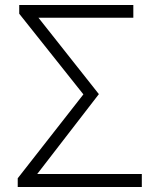

<svg xmlns="http://www.w3.org/2000/svg" viewBox="-20 -749 630 769"><path d="M51 0H548V-52H129L376 -372L134 -678H514V-729H57V-694L314 -371L51 -35Z"/></svg>

Font: Genne Gothic Light
Style: Regular
Weight: 300
Designer: Ryoko NISHIZUKA (kana & ideographs); Paul D. Hunt (Latin, Greek & Cyrillic); Wenlong ZHANG (bopomofo); Sandoll Communica
Foundry: Adobe Systems Incorporated
Version: Version 1.004;PS 1.004;hotconv 16.6.51;makeotf.lib2.5.65220